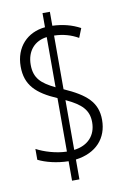

<svg xmlns="http://www.w3.org/2000/svg" viewBox="-91 -813 594 923"><g transform="rotate(-10 206.0 -351.0)"><path d="M184 -37V58H220V-39C321 -52 377 -116 377 -205C377 -291 326 -335 220 -382V-644C264 -643 302 -632 337 -612L355 -657C314 -679 270 -690 220 -692V-760H184V-691C97 -683 36 -620 36 -525C36 -434 85 -388 184 -345V-84C132 -85 74 -103 37 -123V-70C73 -52 127 -38 184 -37ZM184 -643V-398C118 -430 85 -459 85 -525C85 -593 125 -636 184 -643ZM220 -86V-329C295 -294 328 -262 328 -202C328 -137 287 -94 220 -86Z"/></g></svg>

Font: Noto Sans Gujarati UI ExtraCondensed Light
Style: Regular
Weight: 300
Width: 2
Designer: Jelle Bosma - Monotype Design Team, Universal Thirst
Foundry: Monotype Imaging Inc.
Version: Version 2.106